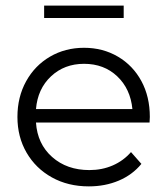

<svg xmlns="http://www.w3.org/2000/svg" viewBox="-20 -658 595 683"><path d="M512 -222H108Q113 -146 165.5 -99.5Q218 -53 298 -53Q343 -53 381 -69.5Q419 -86 446 -117L483 -75Q451 -36 402.5 -15.5Q354 5 296 5Q222 5 164.5 -27Q107 -59 74.5 -115Q42 -171 42 -242Q42 -313 73 -369Q104 -425 158 -456.5Q212 -488 279 -488Q346 -488 399.5 -456.5Q453 -425 483 -369.5Q513 -314 513 -242ZM108 -270H451Q444 -342 397 -386.5Q350 -431 279 -431Q209 -431 161.5 -386.5Q114 -342 108 -270ZM137 -638H420V-594H137Z"/></svg>

Font: Montserrat Ace
Style: Regular
Weight: 400
Designer: Julieta Ulanovsky
Foundry: Julieta Ulanovsky
Version: Version 1